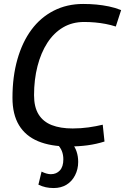

<svg xmlns="http://www.w3.org/2000/svg" viewBox="-20 -730 632 970"><path d="M328 10Q236 10 172.5 -16.5Q109 -43 76 -97.5Q43 -152 43 -236Q43 -343 68 -430.5Q93 -518 139 -580Q185 -642 251.5 -676Q318 -710 400 -710Q435 -710 467 -707Q499 -704 530.5 -697.5Q562 -691 592 -679L565 -596Q540 -604 514 -609Q488 -614 460.5 -616.5Q433 -619 405 -619Q345 -619 298.5 -591.5Q252 -564 219.5 -514Q187 -464 169.5 -396Q152 -328 152 -249Q152 -189 175 -152Q198 -115 241.5 -98Q285 -81 347 -81Q389 -81 427.5 -86.5Q466 -92 499 -100L508 -15Q467 -2 423 4Q379 10 328 10ZM174 203 190 137Q202 143 214 146.5Q226 150 237 150Q265 150 282.5 131Q300 112 300 75Q300 52 292.5 33Q285 14 267 -4L344 -5Q359 12 367 36Q375 60 375 88Q375 125 359 156Q343 187 315.5 203.5Q288 220 251 220Q230 220 211.5 216Q193 212 174 203Z"/></svg>

Font: Georama ExtraCondensed Thin Medium
Style: Italic
Weight: 500
Italic angle: -9°
Version: Version 1.001